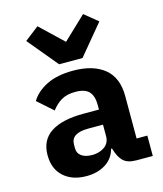

<svg xmlns="http://www.w3.org/2000/svg" viewBox="-119 -883 837 984"><g transform="rotate(-15 300.0 -391.5)"><path d="M487 0Q438 0 415.5 -22.5Q393 -45 382 -85L380 -91H375Q362 -41 319.5 -14.5Q277 12 218 12Q143 12 97.5 -29Q52 -70 52 -143Q52 -223 111.5 -262Q171 -301 284 -301H367V-327Q367 -373 345.5 -396.5Q324 -420 273 -420Q227 -420 197.5 -402Q168 -384 147 -355L66 -427Q92 -471 148 -499.5Q204 -528 290 -528Q396 -528 455.5 -479.5Q515 -431 515 -333V-108H572V0ZM274 -85Q313 -85 340 -104.5Q367 -124 367 -160V-221H288Q197 -221 197 -161V-141Q197 -114 218 -99.5Q239 -85 274 -85ZM230 -578 98 -737 173 -795 294 -680 415 -795 486 -737 354 -578Z"/></g></svg>

Font: Lilex Nerd Font
Style: Bold
Weight: 700
Designer: Mike Abbink, Paul van der Laan, Pieter van Rosmalen, Mikhael Khrustik
Foundry: Mikhael Khrustik
Version: Version 2.400; ttfautohint (v1.8.4.7-5d5b);Nerd Fonts 3.3.0